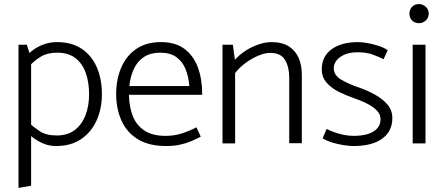

<svg xmlns="http://www.w3.org/2000/svg" viewBox="-20 -705 2177 944"><path d="M133 208V-419L112 -485H71V219ZM121 -376Q147 -406 180 -426Q213 -446 261 -446Q316 -446 350.5 -419.5Q385 -393 401.5 -347Q418 -301 418 -241Q418 -185 400.5 -139Q383 -93 348 -66Q313 -39 259 -39Q207 -39 176 -59.5Q145 -80 120 -103L100 -63Q120 -45 143.5 -27.5Q167 -10 195 1.5Q223 13 256 13Q328 13 378 -20.5Q428 -54 454.5 -112Q481 -170 481 -242Q481 -318 455.5 -375.5Q430 -433 381 -465.5Q332 -498 260 -498Q229 -498 200 -488.5Q171 -479 146 -461.5Q121 -444 101 -421Z M974 -239V-244Q974 -317 952.5 -374.5Q931 -432 886.5 -465Q842 -498 771 -498Q700 -498 651 -465Q602 -432 577 -375Q552 -318 551 -245Q551 -170 577.5 -111.5Q604 -53 658.5 -20Q713 13 797 13Q835 13 864.5 6.5Q894 0 919 -10.5Q944 -21 967 -33L946 -79Q909 -60 872.5 -48.5Q836 -37 794 -37Q729 -37 689.5 -63.5Q650 -90 632.5 -135.5Q615 -181 614 -239ZM616 -282Q621 -330 638.5 -367Q656 -404 688 -425Q720 -446 768 -446Q816 -446 846 -425Q876 -404 891.5 -367Q907 -330 911 -282Z M1136 0V-346Q1159 -375 1189.5 -397Q1220 -419 1251.5 -432Q1283 -445 1308 -445Q1361 -445 1381.5 -410Q1402 -375 1402 -325V-1H1464V-337Q1464 -384 1448.5 -420Q1433 -456 1400 -477Q1367 -498 1315 -498Q1285 -498 1251 -486.5Q1217 -475 1186.5 -455Q1156 -435 1135 -411L1125 -485H1074V0Z M1566 -25Q1585 -13 1612.5 -4.5Q1640 4 1668.5 8.5Q1697 13 1717 13Q1810 13 1859.5 -23.5Q1909 -60 1909 -124Q1909 -163 1885 -191Q1861 -219 1824 -239.5Q1787 -260 1747 -274Q1696 -291 1659 -312.5Q1622 -334 1621 -368Q1621 -403 1654 -425.5Q1687 -448 1738 -448Q1783 -448 1814.5 -436Q1846 -424 1866 -414L1886 -458Q1870 -470 1843 -479Q1816 -488 1788.5 -493Q1761 -498 1740 -498Q1658 -498 1610 -462.5Q1562 -427 1562 -364Q1562 -326 1585.5 -299Q1609 -272 1645 -254Q1681 -236 1719 -223Q1754 -211 1784 -196Q1814 -181 1832.5 -162Q1851 -143 1851 -119Q1851 -92 1834.5 -73.5Q1818 -55 1788.5 -46Q1759 -37 1719 -37Q1694 -37 1670 -42Q1646 -47 1625 -54.5Q1604 -62 1586 -71Z M2072 0V-485H2009V0ZM2040 -591Q2059 -591 2073.5 -604.5Q2088 -618 2088 -638Q2088 -658 2073.5 -671.5Q2059 -685 2040 -685Q2019 -685 2006 -671.5Q1993 -658 1993 -638Q1993 -618 2006 -604.5Q2019 -591 2040 -591Z"/></svg>

Font: Catamaran Thin Light
Style: Regular
Weight: 300
Version: Version 2.000